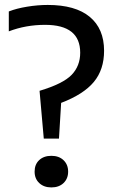

<svg xmlns="http://www.w3.org/2000/svg" viewBox="-20 -770 478 796"><path d="M161.5 -195.5 144 -393.5Q241 -422.5 276.8 -459.5Q312.5 -496.5 312.5 -551.5Q312.5 -667 167 -667Q87 -667 16.5 -640V-722.5Q48 -735 92 -742.2Q136 -749.5 178 -749.5Q292.5 -749.5 352 -700.2Q411.5 -651 411.5 -559.5Q411.5 -481.5 369 -430.2Q326.5 -379 233.5 -343.5L224.5 -195.5ZM193 7Q162 7 142.8 -11Q123.5 -29 123.5 -58.5Q123.5 -88.5 142.5 -106.2Q161.5 -124 193 -124Q224.5 -124 243.5 -105.8Q262.5 -87.5 262.5 -58.5Q262.5 -29.5 243.5 -11.2Q224.5 7 193 7Z"/></svg>

Font: Encode Sans SemiCondensed SemiCondensed Medium
Style: Regular
Weight: 500
Width: 4
Designer: Multiple Designers
Foundry: Impallari Type
Version: Version 3.000; ttfautohint (v1.8.3) -l 8 -r 50 -G 200 -x 14 